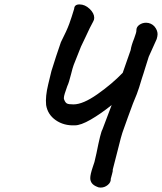

<svg xmlns="http://www.w3.org/2000/svg" viewBox="-20 -756 734 870"><path d="M694 -601Q694 -593 690 -579L654 -499L637 -445Q634 -435 630.5 -424Q627 -413 623 -401Q609 -353 600 -330Q585 -296 560 -226L540 -170Q530 -145 510 -62Q499 -17 491 12Q492 19 487.5 33.5Q483 48 482 54Q483 70 468.5 82Q454 94 436 94Q426 94 419 90Q389 78 389 51Q389 35 400 2Q406 -14 408 -22L417 -61Q436 -157 444 -169L486 -280Q436 -240 391 -214Q346 -188 319 -188Q269 -186 232.5 -211.5Q196 -237 189 -280Q185 -319 198.5 -374Q212 -429 213 -434Q221 -460 234.5 -501.5Q248 -543 256 -565Q283 -618 294 -648.5Q305 -679 316 -716Q317 -736 340 -736Q365 -736 386 -716Q407 -696 407 -675Q407 -666 402 -658Q388 -633 368 -589L347 -545L314 -462Q309 -449 302 -420Q292 -380 285 -366Q283 -359 278 -345.5Q273 -332 270.5 -321Q268 -310 271 -304Q276 -291 283.5 -287Q291 -283 313 -283Q356 -283 422 -329.5Q488 -376 536 -426L572 -529Q575 -550 588 -582Q599 -611 598 -619Q598 -634 611.5 -643.5Q625 -653 642 -653Q653 -653 663 -648.5Q673 -644 680 -636Q694 -619 694 -601Z"/></svg>

Font: Caveat
Style: Bold
Weight: 700
Designer: Pablo Impallari
Foundry: Pablo Impallari
Version: Version 1.500; ttfautohint (v1.6)